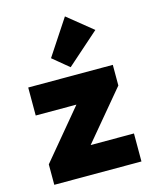

<svg xmlns="http://www.w3.org/2000/svg" viewBox="-116 -856 748 934"><g transform="rotate(-15 257.5 -389.0)"><path d="M265 -532 184 -599 302 -778 428 -676ZM40 0V-103L245 -349H40V-490H466V-386L261 -141H479V0Z"/></g></svg>

Font: Cantarell Extra Bold
Style: Regular
Weight: 800
Designer: Dave Crossland, Nikolaus Waxweiler, Florian Fecher, Jacques Le Bailly, Eben Sorkin, Alexei Vanyashin, Alexios Zavras, Em
Version: Version 0.303